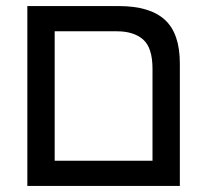

<svg xmlns="http://www.w3.org/2000/svg" viewBox="-20 -612 692 632"><path d="M70 0V-592H371Q473 -592 522.5 -547Q572 -502 572 -403V0ZM160 -83H482V-385Q482 -455 451 -482Q420 -509 365 -509H160Z"/></svg>

Font: Noto Sans Hebrew
Style: Regular
Weight: 400
Designer: Monotype Design Team
Foundry: Monotype Imaging Inc.
Version: Version 2.003;January 10, 2023;FontCreator 14.0.0.2877 64-bi